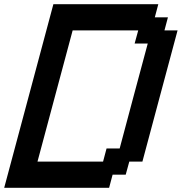

<svg xmlns="http://www.w3.org/2000/svg" viewBox="-20 -895 866 915"><path d="M0 0H500L516.6 -62.5H579.1L596.2 -125H658.7Q686.5 -229.5 742.4 -437.7Q798.3 -646 826.2 -750H763.7L780.3 -812.5H717.8L734.4 -875H234.4Q195.3 -729 117.2 -437.5Q39.1 -146 0 0ZM471.2 -125H158.7Q186.5 -229 242.4 -437.5Q298.3 -646 326.2 -750H638.7L621.6 -687.5H684.1Q661.6 -604 616.9 -437.3Q572.3 -270.5 550.3 -187.5H487.8Z"/></svg>

Font: Faithful 32x
Style: Oblique
Weight: 400
Foundry: Faithful Resource Pack
Version: Version 1.0; January 27, 2023